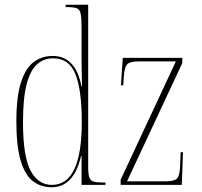

<svg xmlns="http://www.w3.org/2000/svg" viewBox="-20 -780 853 810"><path d="M198 10Q152 10 118.5 -16Q85 -42 67 -103Q49 -164 49 -267Q49 -372 68.5 -432.5Q88 -493 122.5 -518.5Q157 -544 202 -544Q299 -544 324 -415H326Q325 -461 324.5 -489.5Q324 -518 324 -544V-666Q324 -706 320 -723.5Q316 -741 303 -745.5Q290 -750 262 -750H257V-760H352V-76Q352 -47 356.5 -32.5Q361 -18 374.5 -14Q388 -10 415 -10H425V0H324V-122H322Q291 10 198 10ZM199 0Q325 0 325 -265Q325 -399 298.5 -466.5Q272 -534 204 -534Q165 -534 136.5 -509Q108 -484 92.5 -425Q77 -366 77 -265Q77 -120 109 -60Q141 0 199 0ZM489 0V-22L722 -521H565Q526 -521 515 -507Q504 -493 502 -452L500 -420H490L498 -536H749V-514L516 -15H679Q718 -15 728.5 -29Q739 -43 740 -85L742 -138H752L747 0Z"/></svg>

Font: Noto Serif Display ExtraCondensed Thin
Style: Regular
Weight: 100
Width: 2
Designer: Monotype Design Team
Foundry: Monotype Imaging Inc.
Version: Version 2.009